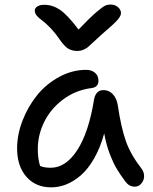

<svg xmlns="http://www.w3.org/2000/svg" viewBox="-20 -803 662 833"><path d="M460 -783.2Q479 -783.2 491.9 -772Q504.9 -760.7 504.9 -746.1Q504.9 -734.4 490.5 -717.3Q476.1 -700.2 423.8 -655.8Q407.7 -641.6 387.9 -622.8Q368.2 -604 360.8 -598.1Q353.5 -592.3 341.8 -587.2Q330.1 -582 314.9 -582Q291.5 -582 275.1 -592.5Q258.8 -603 238.8 -631.8Q218.8 -661.1 196.8 -683.6Q174.8 -706.1 161.6 -715.3Q148.4 -724.6 139.6 -734.9Q130.9 -745.1 130.9 -756.8Q130.9 -768.1 142.1 -775.1Q153.3 -782.2 171.9 -782.2Q208 -782.2 240 -760.7Q272 -739.3 320.8 -674.8Q367.7 -724.1 396 -748.5Q424.3 -772.9 435.5 -778.1Q446.8 -783.2 460 -783.2ZM202.1 9.8Q134.3 9.8 94.2 -36.4Q54.2 -82.5 54.2 -159.2Q54.2 -219.2 77.9 -280.3Q101.6 -341.3 140.9 -389.9Q180.2 -438.5 236.6 -469.2Q293 -500 354 -500Q377 -500 392.1 -487.3Q407.2 -474.6 407.2 -452.1Q407.2 -439 399.4 -430.7Q391.6 -422.4 377 -420.9Q308.6 -412.1 254.6 -372.1Q200.7 -332 172.4 -275.1Q144 -218.3 144 -155.8Q144 -115.2 153.8 -83Q171.4 -75.2 200.2 -75.2Q265.6 -75.2 315.4 -152.1Q365.2 -229 388.2 -372.1Q396 -412.1 429.2 -412.1Q453.1 -412.1 470 -393.8Q486.8 -375.5 491.2 -345.2Q505.4 -249.5 526.1 -190.7Q546.9 -131.8 595.2 -69.8Q605.5 -55.2 605.2 -38.1Q605 -21 593.5 -7.1Q582 6.8 564.9 6.8Q540.5 6.8 524.9 -14.2Q501 -46.4 486.6 -70.3Q472.2 -94.2 456.5 -134.5Q440.9 -174.8 432.1 -224.1Q415 -162.1 388.4 -115.7Q361.8 -69.3 331.1 -42.7Q300.3 -16.1 268.1 -3.2Q235.8 9.8 202.1 9.8Z"/></svg>

Font: Shantell Sans Normal
Style: Regular
Weight: 400
Designer: Stephen Nixon, Anya Danilova, Shantell Martin
Foundry: Arrow Type
Version: Version 1.006;[559af2be0]